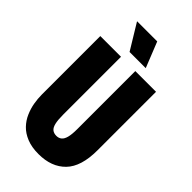

<svg xmlns="http://www.w3.org/2000/svg" viewBox="-263 -928 1016 1016"><g transform="rotate(45 245.5 -420.0)"><path d="M247 13Q196 13 159 -2Q122 -17 98.5 -41.5Q75 -66 61.5 -97Q48 -128 42.5 -160Q37 -192 37 -222V-660H192V-226Q192 -187 197.5 -164Q203 -141 215 -131.5Q227 -122 246 -122Q263 -122 275 -131.5Q287 -141 293 -163.5Q299 -186 299 -226V-660H454V-222Q454 -100 399 -43.5Q344 13 247 13ZM206 -710 119 -853H270L327 -710Z"/></g></svg>

Font: Bricolage Grotesque 48pt Condensed ExtraBold
Style: Regular
Weight: 800
Width: 3
Designer: Mathieu Triay
Foundry: Atelier Triay
Version: Version 1.001;gftools[0.9.33.dev8+g029e19f]